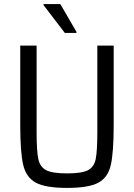

<svg xmlns="http://www.w3.org/2000/svg" viewBox="-20 -911 656 939"><path d="M79 0ZM536 -688V-300Q536 -166 522 -104.5Q508 -43 461 -17.5Q414 8 308 8Q203 8 155.5 -17.5Q108 -43 93.5 -104.5Q79 -166 79 -300V-688H159V-265Q159 -172 167.5 -133Q176 -94 206 -78.5Q236 -63 308 -63Q380 -63 410 -78.5Q440 -94 448 -133Q456 -172 456 -265V-688ZM297 -750 193 -886V-891H275L354 -755V-750Z"/></svg>

Font: Assailand
Style: Regular
Weight: 400
Designer: Hector Gatti with collaboration of the Omnibus-Type team
Foundry: Omnibus-Type
Version: Version 0.072;October 19, 2019;FontCreator 12.0.0.2547 64-bi